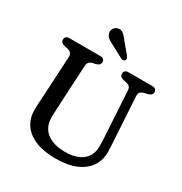

<svg xmlns="http://www.w3.org/2000/svg" viewBox="-209 -1066 1175 1238"><g transform="rotate(30 378.5 -447.5)"><path d="M584.2 -292.2 566.2 -595.8Q565.2 -614.7 556.7 -623.5Q548.1 -632.3 531.2 -635.8L509.2 -640.6Q494.6 -644.4 486.6 -651.8Q478.6 -659.2 478.6 -672Q478.6 -685 486.9 -692.5Q495.2 -700 510.4 -700H688.6Q704.1 -700 712.3 -692.5Q720.4 -685 720.4 -672Q720.4 -659.2 712.4 -652Q704.4 -644.8 689.8 -640.8L667.8 -635.8Q647.9 -631.2 638.6 -620.9Q629.3 -610.7 630.4 -591.8L648.4 -292.6Q650 -267.8 651.3 -244Q652.5 -220.2 653.4 -194.4Q655.5 -132.5 625.3 -84.9Q595 -37.2 533.6 -10.1Q472.1 17 380.4 17Q291.3 17 229.8 -8.6Q168.3 -34.3 136.9 -81.9Q105.5 -129.4 107 -195.2Q107.3 -210.5 108.5 -234.6Q109.8 -258.7 111.4 -283.1Q113 -307.4 114 -324.2L128.4 -591.8Q129.4 -611 120.3 -621.4Q111.3 -631.9 91.9 -635.8L69.9 -640.4Q39.3 -647.8 39.3 -672Q39.3 -685 47.6 -692.5Q55.9 -700 71.1 -700H301.5Q317 -700 325.2 -692.5Q333.3 -685 333.3 -672Q333.3 -659.2 325.3 -652Q317.3 -644.8 302.7 -640.8L280.7 -635.8Q263.4 -632 255.2 -622.1Q247 -612.3 246 -594L231.4 -323.2Q229.6 -288.5 228.6 -260.5Q227.5 -232.5 226.6 -208.8Q224.5 -130.6 274.6 -90.6Q324.6 -50.6 413 -50.6Q470.8 -50.6 510.6 -68.5Q550.3 -86.3 570.2 -120.1Q590 -153.8 588.2 -201.2Q587.3 -233.7 586.3 -253.9Q585.2 -274 584.2 -292.2ZM386.6 -862.6 450.8 -785.7Q455.3 -778.3 457.6 -770.9Q459.8 -763.4 454.9 -757Q450.5 -751.5 442.4 -750.7Q434.3 -749.8 427 -752.9L334.9 -802.1Q310.7 -813 296.5 -824.6Q282.3 -836.2 277.1 -853.7Q271.8 -871 280.4 -887.7Q288.9 -904.3 308.3 -910.2Q332.1 -917.1 350.1 -903Q368.1 -888.9 386.6 -862.6Z"/></g></svg>

Font: Fraunces SuperSoft
Style: Regular
Weight: 900
Version: Version 1.000;[b76b70a41]